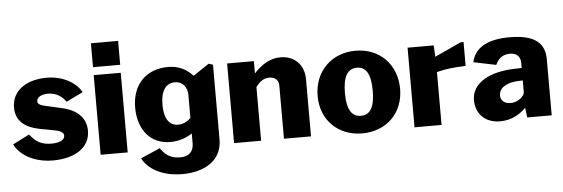

<svg xmlns="http://www.w3.org/2000/svg" viewBox="-55 -920 3736 1273"><g transform="rotate(-5 1813.5 -283.5)"><path d="M389 -370 500 -424C468 -485 383 -540 271 -540C122 -540 37 -464 38 -361C38 -275 95 -226 196 -206L298 -187C342 -177 353 -164 353 -147C353 -117 316 -103 268 -102C176 -101 149 -145 121 -175L11 -119C46 -48 137 10 267 10C412 10 513 -55 513 -166C513 -240 470 -305 352 -331L242 -356C201 -365 195 -378 195 -390C195 -417 228 -434 270 -434C328 -434 366 -403 389 -370Z M763 -530H583V0H763ZM764 -742H583V-583H764Z M1111 175C1268 175 1377 102 1377 -32V-530L1349 -539L1243 -468C1203 -512 1150 -541 1079 -541C930 -541 838 -442 838 -292C838 -143 920 -44 1051 -44C1110 -44 1160 -63 1197 -88V-22C1197 38 1159 62 1112 63C1026 64 1002 21 976 -9L848 47C884 118 977 175 1111 175ZM1112 -154C1056 -154 1020 -199 1020 -293C1020 -394 1059 -436 1115 -436C1164 -436 1197 -398 1197 -345V-192C1174 -168 1146 -154 1112 -154Z M1471 0H1651V-357C1678 -394 1705 -412 1741 -412C1780 -412 1803 -390 1803 -354V0H1983V-380C1983 -477 1920 -540 1825 -540C1757 -540 1698 -502 1649 -448V-530H1471Z M2324 10C2487 10 2599 -104 2599 -262C2599 -423 2489 -540 2325 -540C2169 -540 2050 -429 2050 -262C2050 -103 2162 10 2324 10ZM2325 -107C2263 -107 2232 -157 2232 -266C2232 -375 2263 -427 2325 -427C2388 -427 2417 -375 2417 -266C2417 -158 2388 -107 2325 -107Z M2672 0H2852V-352C2917 -369 2971 -373 3045 -376V-535H3026L2850 -454L2846 -530H2672Z M3414 -65 3422 0H3585V-374C3585 -473 3528 -540 3352 -540C3213 -540 3120 -497 3098 -396L3248 -365C3270 -416 3308 -431 3344 -431C3390 -431 3414 -406 3414 -363V-330L3379 -329C3193 -327 3080 -254 3080 -145C3080 -56 3140 10 3241 10C3314 10 3370 -21 3414 -65ZM3384 -246 3414 -247V-171C3414 -154 3402 -140 3387 -128C3372 -116 3350 -105 3321 -105C3280 -105 3255 -127 3255 -160C3255 -221 3324 -244 3384 -246Z"/></g></svg>

Font: Bisquit Text
Style: Bold
Weight: 800
Version: Version 1.004;Glyphs 3.2.3 (3260)